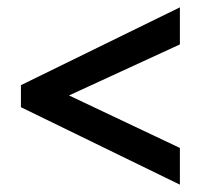

<svg xmlns="http://www.w3.org/2000/svg" viewBox="-20 -621 549 523"><path d="M470 -118 37 -329V-389L470 -601V-500L168 -361L470 -218Z"/></svg>

Font: Noto Sans Hebrew Condensed SemiBold
Style: Regular
Weight: 600
Width: 3
Designer: Ben Nathan
Foundry: Google LLC
Version: Version 3.001; ttfautohint (v1.8.4.7-5d5b)